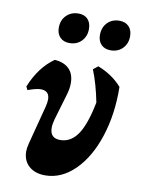

<svg xmlns="http://www.w3.org/2000/svg" viewBox="-79 -730 592 795"><g transform="rotate(10 216.5 -332.0)"><path d="M72 -75Q72 -88 77 -108L119 -269Q124 -289 124 -301Q124 -338 87 -338Q69 -338 33 -325L26 -339Q61 -425 123 -468Q163 -465 184 -443.5Q205 -422 205 -384Q205 -362 198 -338L165 -226Q159 -205 159 -189Q159 -145 202 -145Q247 -145 276 -188Q305 -231 323 -324Q308 -400 285 -457L305 -473Q367 -449 406 -404Q408 -290 377 -195Q346 -100 290 -45Q234 10 166 10Q123 10 97.5 -13Q72 -36 72 -75ZM116 -602Q116 -634 136 -654Q156 -674 187 -674Q212 -674 226 -659Q240 -644 240 -618Q240 -587 220.5 -567Q201 -547 170 -547Q145 -547 130.5 -562Q116 -577 116 -602ZM289 -602Q289 -634 308.5 -654Q328 -674 359 -674Q384 -674 398.5 -659Q413 -644 413 -618Q413 -587 393.5 -567Q374 -547 343 -547Q318 -547 303.5 -562Q289 -577 289 -602Z"/></g></svg>

Font: Alegreya
Style: Bold Italic
Weight: 700
Italic angle: -7°
Designer: Juan Pablo del Peral
Foundry: Huerta Tipografica
Version: Version 2.007; ttfautohint (v1.6)